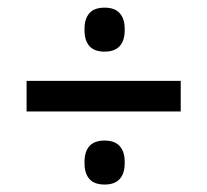

<svg xmlns="http://www.w3.org/2000/svg" viewBox="-20 -562 542 502"><path d="M452.5 -270.5H49.5V-350.5H452.5ZM253.5 -79.5Q226.5 -79.5 213.8 -94Q201 -108.5 201 -135V-139.5Q201 -165.5 213.8 -180Q226.5 -194.5 253.5 -194.5Q280 -194.5 293 -180Q306 -165.5 306 -139.5V-135Q306 -108.5 293 -94Q280 -79.5 253.5 -79.5ZM253.5 -427Q226.5 -427 213.8 -441.5Q201 -456 201 -482.5V-487Q201 -513 213.8 -527.5Q226.5 -542 253.5 -542Q280 -542 293 -527.5Q306 -513 306 -487V-482.5Q306 -456 293 -441.5Q280 -427 253.5 -427Z"/></svg>

Font: Anek Devanagari Medium
Style: Regular
Weight: 500
Designer: Kailash Malviya (Devanagari) & Yesha Goshar (Latin)
Foundry: Ek Type
Version: Version 1.003